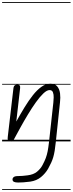

<svg xmlns="http://www.w3.org/2000/svg" viewBox="-25 -1349 694 1832"><path d="M148.5 392.5Q121 392.5 108.2 386Q95.5 379.5 94.5 365.5Q93.5 351 105.5 341Q117.5 331 146.5 331Q167.5 331 190.5 329.2Q213.5 327.5 238 324Q295 317 328.5 289.2Q362 261.5 380.5 226.5Q400.5 189 411.8 159Q423 129 429.8 94Q436.5 59 442.5 7.5L484 -370Q486.5 -391 487.2 -419.2Q488 -447.5 480 -468.5Q472 -489.5 448 -489.5Q422.5 -489.5 388.8 -457.5Q355 -425.5 317.5 -373Q280 -320.5 241.8 -257.2Q203.5 -194 168.5 -130.2Q133.5 -66.5 105 -13.5Q99.5 -4 93.8 -1Q88 2 74 0Q53 -3 49.8 -13Q46.5 -23 49.5 -46.5L103 -505.5Q104.5 -517.5 108.2 -525.2Q112 -533 119.8 -537Q127.5 -541 141.5 -541Q157.5 -541 163.2 -533Q169 -525 167 -508.5L130.5 -189.5Q169.5 -260 209 -324.8Q248.5 -389.5 288.8 -440.5Q329 -491.5 370.8 -521Q412.5 -550.5 455.5 -550.5Q499.5 -550.5 521.2 -524.5Q543 -498.5 548 -457.8Q553 -417 547.5 -373L507.5 5.5Q502.5 54 496.8 89Q491 124 483 151.2Q475 178.5 463 204.2Q451 230 434 261Q408 306 366.2 340.5Q324.5 375 264 384Q226 389 197.8 390.8Q169.5 392.5 148.5 392.5ZM148.5 392.5Q121 392.5 108.2 386Q95.5 379.5 94.5 365.5Q93.5 351 105.5 341Q117.5 331 146.5 331Q167.5 331 190.5 329.2Q213.5 327.5 238 324Q295 317 328.5 289.2Q362 261.5 380.5 226.5Q400.5 189 411.8 159Q423 129 429.8 94Q436.5 59 442.5 7.5L484 -370Q486.5 -391 487.2 -419.2Q488 -447.5 480 -468.5Q472 -489.5 448 -489.5Q422.5 -489.5 388.8 -457.5Q355 -425.5 317.5 -373Q280 -320.5 241.8 -257.2Q203.5 -194 168.5 -130.2Q133.5 -66.5 105 -13.5Q99.5 -4 93.8 -1Q88 2 74 0Q53 -3 49.8 -13Q46.5 -23 49.5 -46.5L103 -505.5Q104.5 -517.5 108.2 -525.2Q112 -533 119.8 -537Q127.5 -541 141.5 -541Q157.5 -541 163.2 -533Q169 -525 167 -508.5L130.5 -189.5Q169.5 -260 209 -324.8Q248.5 -389.5 288.8 -440.5Q329 -491.5 370.8 -521Q412.5 -550.5 455.5 -550.5Q499.5 -550.5 521.2 -524.5Q543 -498.5 548 -457.8Q553 -417 547.5 -373L507.5 5.5Q502.5 54 496.8 89Q491 124 483 151.2Q475 178.5 463 204.2Q451 230 434 261Q408 306 366.2 340.5Q324.5 375 264 384Q226 389 197.8 390.8Q169.5 392.5 148.5 392.5ZM-5 455H648.5V463H-5ZM-5 -16H648.5V0H-5ZM-5 -549H648.5V-541H-5ZM-5 -1329H648.5V-1321H-5Z"/></svg>

Font: Edu SA Dotted Guide
Style: Regular
Weight: 400
Designer: Tina and Corey Anderson, Eben Sorkin, Mirko Velimirovic
Foundry: Google for Education
Version: Version 2.000